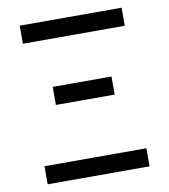

<svg xmlns="http://www.w3.org/2000/svg" viewBox="-82 -799 766 869"><g transform="rotate(-10 301.0 -364.5)"><path d="M66.9 -646H535.2V-729H66.9ZM166 -347.2H436V-430.2H166ZM66.9 0H535.2V-83H66.9Z"/></g></svg>

Font: Hack
Style: Regular
Weight: 400
Monospace: yes
Designer: Christopher Simpkins
Foundry: Christopher Simpkins
Version: Version 2.010